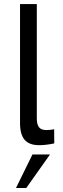

<svg xmlns="http://www.w3.org/2000/svg" viewBox="-20 -710 312 950"><path d="M173.3 8.3Q124.5 8.3 101.8 -18.3Q79.1 -44.9 79.1 -101.1V-689.9H162.1V-123Q162.1 -95.7 172.4 -81.1Q182.6 -66.4 210.4 -66.4Q225.6 -66.4 248 -70.3L248.5 -0.5Q208 8.3 173.3 8.3ZM59.1 220.2 140.6 54.2H227.5L109.9 220.2Z"/></svg>

Font: HK Grotesk Medium Legacy
Style: Regular
Weight: 500
Designer: Alfredo Marco Pradil
Foundry: Hanken Design Co.
Version: Version 2.022;PS 002.022;hotconv 1.0.88;makeotf.lib2.5.64775